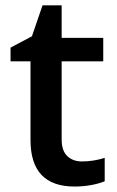

<svg xmlns="http://www.w3.org/2000/svg" viewBox="-20 -680 433 710"><path d="M283.2 -83Q325.2 -83 367.2 -96.2V-9.8Q348.1 -1.5 318.1 4.2Q288.1 9.8 255.9 9.8Q92.8 9.8 92.8 -162.1V-453.1H19V-503.9L98.1 -545.9L137.2 -660.2H208V-540H361.8V-453.1H208V-164.1Q208 -122.6 228.8 -102.8Q249.5 -83 283.2 -83Z"/></svg>

Font: Open Sans Semibold
Style: Regular
Weight: 600
Foundry: Ascender Corporation
Version: Version 1.10; ttfautohint (v1.5.65-e2d9)